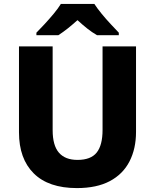

<svg xmlns="http://www.w3.org/2000/svg" viewBox="-20 -951 792 981"><path d="M675 -277Q675 -191 641.5 -126Q608 -61 541 -25.5Q474 10 373 10Q228 10 152.5 -65Q77 -140 77 -275V-714H249V-286Q249 -208 281 -171Q313 -134 376 -134Q444 -134 474 -171.5Q504 -209 504 -287V-714H675ZM462 -931Q477 -908 499.5 -880.5Q522 -853 546 -827.5Q570 -802 587 -784V-771H476Q450 -786 426 -805Q402 -824 376 -848Q349 -824 326.5 -806Q304 -788 278 -771H166V-784Q185 -803 208.5 -828.5Q232 -854 254.5 -881Q277 -908 291 -931Z"/></svg>

Font: Noto Sans Thai Looped ExtraBold
Style: Regular
Weight: 800
Designer: Sasikarn Vongin, Ben Mitchell
Foundry: The Fontpad Ltd
Version: Version 1.001; ttfautohint (v1.8.4.7-5d5b)